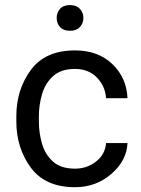

<svg xmlns="http://www.w3.org/2000/svg" viewBox="-20 -740 563 769"><path d="M280.3 -64.5Q328.6 -64.5 365 -93.3Q401.4 -122.1 404.8 -167H490.7Q487.3 -96.2 425.8 -43.2Q364.3 9.8 280.3 9.8Q161.1 9.8 103.3 -68.8Q45.4 -147.5 45.4 -253.9V-274.4Q45.4 -380.9 103.3 -459.5Q161.1 -538.1 280.3 -538.1Q373 -538.1 430.2 -483.2Q487.3 -428.2 490.7 -346.7H404.8Q401.4 -395.5 367.9 -429.7Q334.5 -463.9 280.3 -463.9Q224.6 -463.9 193.1 -435.5Q161.6 -407.2 148.7 -363.8Q135.7 -320.3 135.7 -274.4V-253.9Q135.7 -207.5 148.4 -164.1Q161.1 -120.6 192.6 -92.5Q224.1 -64.5 280.3 -64.5ZM260.3 -719.7Q286.1 -719.7 300 -704.6Q314 -689.5 314 -668Q314 -646.5 300 -631.6Q286.1 -616.7 260.3 -616.7Q233.9 -616.7 220.5 -631.6Q207 -646.5 207 -668Q207 -689.5 220.5 -704.6Q233.9 -719.7 260.3 -719.7Z"/></svg>

Font: Roboto21382017
Style: Regular
Weight: 400
Designer: Christian Robertson
Foundry: Google
Version: Version 2.138; 2017